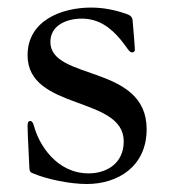

<svg xmlns="http://www.w3.org/2000/svg" viewBox="-20 -465 452 500"><path d="M308.6 -429C279.8 -438.9 249.3 -445.3 217.3 -445.3C140.3 -445.3 51.8 -411.6 51.8 -321C51.8 -176.5 302.2 -215.9 302.2 -96.9C302.2 -38.4 256.4 -13.5 210.9 -13.5C127.5 -13.5 81 -88.4 68.2 -138.1C65.3 -147.7 62.1 -149.9 58.9 -149.9C52.6 -149.9 51.8 -143.5 51.8 -137.4C51.8 -128.2 52.2 -113.3 56.5 -27.7C57.2 -17 59.3 -16.3 67.1 -13.1C103.3 2.1 162.6 14.2 206 14.2C286.6 14.2 361.9 -31.2 361.9 -128.6C361.9 -298.3 111.2 -254.3 111.2 -355.8C111.2 -399.5 154.1 -416.5 192.8 -416.5C236.9 -416.5 267.8 -393.5 294.4 -361.5C312.1 -340.2 316.1 -328.5 323.9 -328.5C327.1 -328.5 331.3 -329.9 331.3 -336.6C331.3 -340.9 327.8 -383.5 325.3 -411.9C324.6 -421.9 317.5 -426.1 308.6 -429Z"/></svg>

Font: Margiela Serif
Style: Regular
Weight: 400
Designer: Andreas Faust, Stefan Endress
Version: Version 1.002;FEAKit 1.0